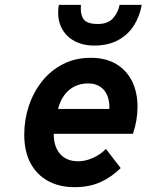

<svg xmlns="http://www.w3.org/2000/svg" viewBox="-20 -762 606 794"><path d="M288.1 12Q225.7 12 179.1 -13.4Q132.4 -38.7 106.3 -87.2Q80.3 -135.7 80.3 -205.4Q80.3 -266.4 99 -323.2Q117.7 -380 153.3 -425.1Q189 -470.2 240 -496.6Q291 -523 355.7 -523Q417 -523 460.1 -497.4Q503.3 -471.8 526 -426.2Q548.7 -380.6 548.7 -320.4Q548.7 -291.6 543.9 -263.8Q539 -235.9 529.7 -208.8H202.1Q202.1 -172.2 214.4 -146.8Q226.7 -121.5 249.2 -108.2Q271.8 -95 302.9 -95Q333 -95 364.2 -108.9Q395.4 -122.8 418.1 -146.2L479.1 -67Q442.5 -30.5 396.2 -9.2Q350 12 288.1 12ZM220.1 -311.6H432.3Q433.4 -343 423.9 -366.6Q414.3 -390.3 394.2 -403.6Q374.1 -417 344.1 -417Q312.8 -417 287.8 -404.3Q262.8 -391.6 245.5 -367.9Q228.2 -344.2 220.1 -311.6ZM369.6 -573.6Q320.9 -573.6 284.8 -594.1Q248.8 -614.6 231.8 -652.5Q214.9 -690.3 223.4 -742H314.6Q311.6 -701.3 326.1 -682Q340.5 -662.8 384.2 -662.8Q426.6 -662.8 447.8 -687Q468.9 -711.2 474.6 -742H566.2Q557.4 -693.2 532.9 -655.2Q508.4 -617.3 467.6 -595.5Q426.7 -573.6 369.6 -573.6Z"/></svg>

Font: Overpass
Style: Italic
Weight: 400
Italic angle: -10°
Designer: Delve Withrington, Dave Bailey, Thomas Jockin
Foundry: Delve Fonts LLC
Version: Version 4.000